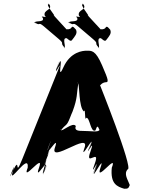

<svg xmlns="http://www.w3.org/2000/svg" viewBox="-20 -1138 988 1185"><path d="M427 -894C420 -884 416 -881 392 -902C357 -908 395 -838 373 -846C349 -866 398 -824 376 -847C348 -878 381 -864 344 -896C320 -916 274 -955 250 -976C213 -1007 231 -975 197 -998C171 -1015 221 -974 197 -995C185 -1016 258 -994 244 -1028C220 -1048 280 -1021 256 -1042C246 -1080 308 -1074 284 -1112C260 -1132 305 -1091 281 -1112C257 -1115 322 -1039 314 -1043C290 -1063 417 -931 393 -952C378 -964 398 -950 417 -963C427 -976 428 -979 449 -955C460 -931 441 -913 427 -894ZM638 -894C631 -884 627 -881 603 -902C568 -908 606 -838 584 -846C560 -866 609 -824 587 -847C559 -878 592 -864 555 -896C531 -916 485 -955 461 -976C424 -1007 442 -975 408 -998C382 -1015 432 -974 408 -995C396 -1016 470 -994 456 -1028C432 -1048 491 -1021 467 -1042C457 -1080 519 -1074 495 -1112C471 -1132 516 -1091 492 -1112C468 -1115 532 -1039 524 -1043C500 -1063 628 -931 604 -952C589 -964 609 -950 628 -963C638 -976 639 -979 660 -955C671 -931 652 -913 638 -894ZM489 -330C467 -330 436 -331 448 -360C429 -389 361 -320 354 -336C365 -365 344 -304 356 -333C386 -375 390 -354 412 -411C423 -440 416 -421 428 -450C460 -536 452 -556 464 -630C475 -659 449 -601 461 -630C472 -614 465 -477 498 -450C509 -479 501 -382 513 -411C535 -413 539 -317 569 -333C580 -362 582 -365 594 -336C586 -320 541 -330 489 -330ZM514 -825C493 -825 415 -820 371 -722C325 -620 380 -830 339 -735C296 -636 374 -834 336 -733C297 -628 380 -807 336 -699C296 -599 157 -255 117 -155C65 -26 111 -193 57 -78C12 20 91 -178 58 -76C30 10 161 -203 151 -103C111 -3 257 -204 221 -103C186 -4 294 -195 255 -90C218 11 300 -191 257 -92C215 3 292 -218 256 -128C216 -28 324 -302 284 -202C247 -112 328 -335 286 -240C243 -141 320 -339 283 -238C244 -133 353 -325 319 -227C283 -125 538 -328 502 -227C467 -128 574 -332 538 -238C498 -138 576 -340 536 -240C491 -134 577 -311 538 -202C501 -101 602 -229 565 -128C525 -19 609 -198 564 -92C524 8 607 -190 567 -90C531 4 634 -201 600 -103C564 -1 710 -203 670 -103C660 -3 703 14 747 27C771 27 773 24 781 4C769 -29 742 -65 768 -93C806 -93 588 -636 596 -616C600 -604 600 -624 628 -630C652 -630 653 -636 610 -735C569 -830 545 -825 514 -825Z"/></svg>

Font: Hussar Przerywany
Style: Regular
Weight: 400
Foundry: Cannot Into Space Fonts
Version: Version 0.982